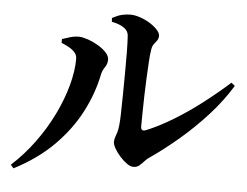

<svg xmlns="http://www.w3.org/2000/svg" viewBox="-51 -780 1103 856"><g transform="rotate(5 500.0 -352.0)"><path d="M571 -41Q557 -41 540.5 -53Q524 -65 509 -82Q494 -99 484.5 -116Q475 -133 475 -144Q475 -156 478.5 -165.5Q482 -175 486 -187.5Q490 -200 492 -220Q494 -234 495 -270Q496 -306 496.5 -354Q497 -402 497.5 -452Q498 -502 497.5 -547Q497 -592 495 -621Q494 -642 474.5 -656Q455 -670 419 -677L418 -694Q442 -707 460.5 -711.5Q479 -716 499 -716Q519 -716 542.5 -708Q566 -700 587 -687Q608 -674 621 -659.5Q634 -645 634 -633Q634 -620 627.5 -611.5Q621 -603 613.5 -593Q606 -583 604 -564Q601 -547 599 -514Q597 -481 595 -440Q593 -399 592 -357.5Q591 -316 590.5 -280.5Q590 -245 590 -224Q590 -200 613 -209Q669 -232 731 -269.5Q793 -307 855 -354.5Q917 -402 974 -453L990 -440Q948 -371 890 -307Q832 -243 767.5 -188Q703 -133 641 -90Q629 -83 618.5 -71Q608 -59 597 -50Q586 -41 571 -41ZM26 -3Q83 -55 129 -118Q175 -181 207.5 -248Q240 -315 257.5 -379.5Q275 -444 275 -498Q275 -515 264.5 -527Q254 -539 237.5 -548Q221 -557 204 -564V-581Q221 -587 240 -592.5Q259 -598 281 -598Q298 -597 321 -589Q344 -581 366.5 -567.5Q389 -554 403 -538.5Q417 -523 417 -507Q417 -488 406 -472.5Q395 -457 391 -438Q374 -353 331 -270Q288 -187 216 -114.5Q144 -42 39 12Z"/></g></svg>

Font: Noto Serif HK ExtraLight
Style: Bold
Weight: 700
Version: Version 2.002-H1;hotconv 1.1.0;makeotfexe 2.6.0